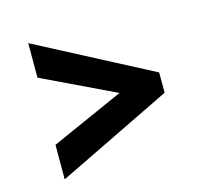

<svg xmlns="http://www.w3.org/2000/svg" viewBox="-81 -713 762 704"><g transform="rotate(-15 300.0 -361.5)"><path d="M82 -103V-234L358 -357L82 -489V-620L518 -392V-315Z"/></g></svg>

Font: Noto Sans Mono ExtraBold
Style: Regular
Weight: 800
Designer: Monotype Design Team
Foundry: Monotype Imaging Inc.
Version: Version 2.014